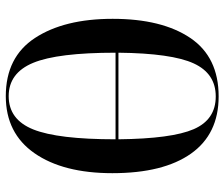

<svg xmlns="http://www.w3.org/2000/svg" viewBox="-76 -689 775 663"><g transform="rotate(90 311.5 -357.5)"><path d="M312 10Q440 10 509 -89Q578 -188 578 -358Q578 -534 510.5 -629.5Q443 -725 313 -725Q177 -725 111 -627Q45 -529 45 -359Q45 -192 111 -91Q177 10 312 10ZM162 -379Q164 -563 199 -639Q234 -715 313 -715Q393 -715 426 -639Q459 -563 461 -379ZM312 0Q232 0 197 -84.5Q162 -169 162 -369H461Q461 -170 427 -85Q393 0 312 0Z"/></g></svg>

Font: Noto Serif Display Condensed Semi
Style: Regular
Weight: 600
Width: 3
Designer: Monotype Design Team
Foundry: Monotype Imaging Inc.
Version: Version 1.900